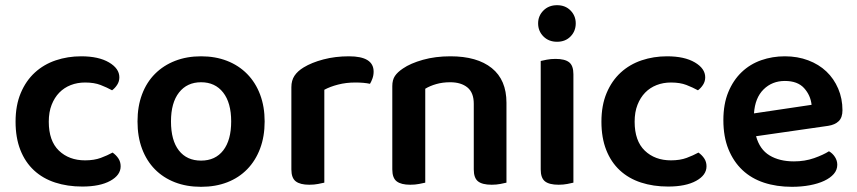

<svg xmlns="http://www.w3.org/2000/svg" viewBox="-20 -705 3302 740"><path d="M308 -387Q278 -387 252.5 -377Q227 -367 208.5 -348Q190 -329 179 -301Q168 -273 168 -236Q168 -162 207 -124.5Q246 -87 308 -87Q343 -87 368.5 -96.5Q394 -106 414 -117Q428 -107 436.5 -94Q445 -81 445 -64Q445 -30 405 -8Q365 14 297 14Q240 14 192.5 -1.5Q145 -17 111 -48.5Q77 -80 58.5 -127Q40 -174 40 -236Q40 -299 60 -346.5Q80 -394 114.5 -425.5Q149 -457 195 -472.5Q241 -488 293 -488Q360 -488 400 -464.5Q440 -441 440 -407Q440 -391 431.5 -378Q423 -365 412 -357Q392 -368 367.5 -377.5Q343 -387 308 -387Z M1000 -237Q1000 -179 982.5 -132.5Q965 -86 933 -53Q901 -20 856 -2.5Q811 15 755 15Q699 15 654 -2.5Q609 -20 577 -52.5Q545 -85 527.5 -131.5Q510 -178 510 -237Q510 -295 527.5 -341.5Q545 -388 577.5 -420.5Q610 -453 655 -470.5Q700 -488 755 -488Q810 -488 855 -470.5Q900 -453 932.5 -420Q965 -387 982.5 -340.5Q1000 -294 1000 -237ZM755 -388Q701 -388 670 -348.5Q639 -309 639 -237Q639 -164 669.5 -125Q700 -86 755 -86Q810 -86 840.5 -125.5Q871 -165 871 -237Q871 -309 840 -348.5Q809 -388 755 -388Z M1230 -1Q1221 1 1206 4Q1191 7 1172 7Q1137 7 1120 -6Q1103 -19 1103 -52V-369Q1103 -395 1115 -413Q1127 -431 1150 -445Q1181 -464 1226.5 -476Q1272 -488 1325 -488Q1420 -488 1420 -429Q1420 -415 1415.5 -402.5Q1411 -390 1406 -382Q1383 -387 1349 -387Q1314 -387 1283 -379Q1252 -371 1230 -359Z M1806 -305Q1806 -348 1781.5 -368Q1757 -388 1715 -388Q1686 -388 1661.5 -381Q1637 -374 1619 -363V-1Q1610 1 1595 4Q1580 7 1561 7Q1526 7 1509 -6Q1492 -19 1492 -52V-373Q1492 -397 1502 -412Q1512 -427 1533 -441Q1562 -461 1610 -474.5Q1658 -488 1716 -488Q1819 -488 1875.5 -442.5Q1932 -397 1932 -309V-1Q1924 1 1908.5 4Q1893 7 1875 7Q1839 7 1822.5 -6Q1806 -19 1806 -52V-305Z M2064 -470Q2072 -472 2087.5 -475Q2103 -478 2121 -478Q2157 -478 2173.5 -465Q2190 -452 2190 -419V-1Q2182 1 2166.5 4Q2151 7 2133 7Q2097 7 2080.5 -6Q2064 -19 2064 -52ZM2054 -615Q2054 -644 2074.5 -664.5Q2095 -685 2127 -685Q2159 -685 2179 -664.5Q2199 -644 2199 -615Q2199 -585 2179 -564.5Q2159 -544 2127 -544Q2095 -544 2074.5 -564.5Q2054 -585 2054 -615Z M2566 -387Q2536 -387 2510.5 -377Q2485 -367 2466.5 -348Q2448 -329 2437 -301Q2426 -273 2426 -236Q2426 -162 2465 -124.5Q2504 -87 2566 -87Q2601 -87 2626.5 -96.5Q2652 -106 2672 -117Q2686 -107 2694.5 -94Q2703 -81 2703 -64Q2703 -30 2663 -8Q2623 14 2555 14Q2498 14 2450.5 -1.5Q2403 -17 2369 -48.5Q2335 -80 2316.5 -127Q2298 -174 2298 -236Q2298 -299 2318 -346.5Q2338 -394 2372.5 -425.5Q2407 -457 2453 -472.5Q2499 -488 2551 -488Q2618 -488 2658 -464.5Q2698 -441 2698 -407Q2698 -391 2689.5 -378Q2681 -365 2670 -357Q2650 -368 2625.5 -377.5Q2601 -387 2566 -387Z M2894 -180Q2908 -129 2946 -106Q2984 -83 3040 -83Q3082 -83 3117.5 -95.5Q3153 -108 3175 -122Q3189 -114 3198 -100Q3207 -86 3207 -70Q3207 -50 3193.5 -34.5Q3180 -19 3156.5 -8Q3133 3 3101 9Q3069 15 3032 15Q2973 15 2924.5 -1Q2876 -17 2841.5 -49.5Q2807 -82 2787.5 -130Q2768 -178 2768 -242Q2768 -304 2787 -350Q2806 -396 2838.5 -427Q2871 -458 2914 -473Q2957 -488 3005 -488Q3054 -488 3095 -472.5Q3136 -457 3165 -429.5Q3194 -402 3210.5 -363.5Q3227 -325 3227 -280Q3227 -252 3212.5 -238Q3198 -224 3172 -220ZM3005 -393Q2956 -393 2923 -360.5Q2890 -328 2886 -268L3108 -301Q3104 -338 3079 -365.5Q3054 -393 3005 -393Z"/></svg>

Font: Baloo Paaji 2 SemiBold
Style: Regular
Weight: 600
Designer: Shuchita Grover, Noopur Datye and Ek Type
Foundry: Ek Type
Version: Version 1.640;hotconv 1.0.111;makeotfexe 2.5.65597; ttfautoh